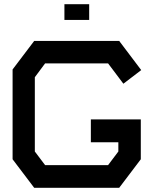

<svg xmlns="http://www.w3.org/2000/svg" viewBox="-20 -895 731 915"><path d="M548 0H143L40 -136V-564L143 -700H548L653 -561L568 -496L495 -593H195L146 -527V-173L195 -108H495L544 -173V-217H413V-326H651V-136ZM287 -875H405V-800H287Z"/></svg>

Font: Turret Road ExtraBold
Style: Regular
Weight: 800
Designer: Noponies
Foundry: Noponies
Version: Version 1.001; ttfautohint (v1.8)